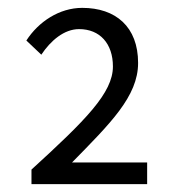

<svg xmlns="http://www.w3.org/2000/svg" viewBox="-20 -911 448 488"><path d="M60 -443H354V-498H163C260 -597 331 -666 331 -751C331 -843 274 -891 189 -891C131 -891 78 -856 47 -808L85 -772C109 -808 143 -837 181 -837C234 -837 267 -800 267 -742C267 -675 198 -606 60 -480Z"/></svg>

Font: Noto Sans HK DemiLight
Style: Regular
Weight: 350
Designer: Ryoko NISHIZUKA 西塚涼子 (kana, bopomofo & ideographs); Paul D. Hunt (Latin, Greek & Cyrillic); Sandoll Communications 산돌커뮤니
Foundry: Adobe
Version: Version 2.004;hotconv 1.0.118;makeotfexe 2.5.65603